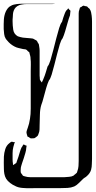

<svg xmlns="http://www.w3.org/2000/svg" viewBox="-44 -798 517 1037"><path d="M118 -157Q122 -180 122 -211.5Q122 -243 122 -265V-415Q122 -432 122.5 -448.5Q123 -465 121 -481Q121 -489 119.5 -495Q118 -501 116 -508Q115 -510 115 -512.5Q115 -515 114 -516Q111 -519 107 -521Q105 -523 102.5 -526Q100 -529 97 -530Q94 -532 89.5 -532Q85 -532 81 -533Q69 -536 57 -538.5Q45 -541 34 -547Q11 -559 -5 -579Q-7 -581 -9 -583.5Q-11 -586 -13 -589Q-20 -600 -21.5 -614Q-23 -628 -24 -641Q-24 -655 -24 -668Q-24 -681 -23 -694Q-21 -717 -13 -735Q-9 -744 -2 -753Q5 -762 14 -766Q22 -771 30.5 -773Q39 -775 47 -776Q64 -778 81 -778Q98 -778 114 -778H247Q248 -778 250 -778Q252 -778 252 -777Q252 -777 249 -777Q246 -777 243.5 -776.5Q241 -776 238 -776H119Q109 -776 98 -776Q87 -776 76 -774Q72 -773 68 -772.5Q64 -772 60 -770Q38 -762 30 -740Q27 -732 26 -722Q25 -712 25 -704Q24 -698 24 -692.5Q24 -687 24 -682Q24 -661 27.5 -637.5Q31 -614 52 -602Q55 -601 58.5 -600Q62 -599 65 -598Q79 -594 94 -593.5Q109 -593 123 -591Q127 -590 130.5 -590Q134 -590 137 -588Q140 -587 146 -583Q148 -582 151 -580.5Q154 -579 155 -577Q158 -574 160 -568Q162 -566 163.5 -563Q165 -560 166 -558Q167 -555 167 -551.5Q167 -548 168 -545Q170 -534 170 -523.5Q170 -513 170 -502V-401Q170 -395 170 -389Q170 -383 171 -377Q171 -375 171 -371Q171 -367 175 -362Q178 -359 180 -355Q182 -353 182 -353Q184 -353 184 -358Q186 -362 188 -365.5Q190 -369 191 -373Q198 -389 203 -406Q208 -423 213 -439Q221 -448 228.5 -472.5Q236 -497 244 -528.5Q252 -560 260 -591Q268 -622 275.5 -646.5Q283 -671 291 -680Q294 -691 297.5 -702Q301 -713 305 -723Q307 -727 308.5 -731.5Q310 -736 313 -740L321 -748Q324 -753 324 -753Q325 -753 327.5 -750Q330 -747 330 -746Q336 -743 336 -740Q337 -739 336.5 -737.5Q336 -736 336 -734Q335 -730 335 -725Q335 -720 334 -715Q328 -700 321.5 -676.5Q315 -653 308 -629.5Q301 -606 294 -591Q286 -582 279 -559Q272 -536 264.5 -506.5Q257 -477 249.5 -447.5Q242 -418 235 -395Q228 -372 220 -363Q213 -348 205.5 -322.5Q198 -297 191.5 -271.5Q185 -246 179 -231Q172 -209 171.5 -177.5Q171 -146 170 -123Q170 -111 169.5 -98.5Q169 -86 164 -75Q163 -73 162 -69.5Q161 -66 159 -64Q157 -62 151.5 -58Q146 -54 143 -52Q140 -51 136 -51Q132 -51 130 -51Q129 -51 126.5 -50.5Q124 -50 122 -51Q120 -51 117 -53.5Q114 -56 112 -57L104 -61Q103 -63 103 -66Q102 -70 100.5 -74Q99 -78 99 -82Q99 -88 101.5 -95Q104 -102 106 -108Q110 -119 113 -131Q116 -143 118 -157ZM453 -645V34Q453 47 453 60.5Q453 74 452 88Q452 95 451 103.5Q450 112 448 119Q442 139 424 154Q420 158 414.5 161Q409 164 404 169Q393 179 382 190.5Q371 202 357 209Q340 216 320.5 217Q301 218 283 218H158Q143 218 121 218.5Q99 219 76.5 217Q54 215 39 207Q25 201 11 190.5Q-3 180 -11 167Q-18 155 -20.5 141Q-23 127 -23 114Q-24 81 -23 48Q-22 28 -15.5 7.5Q-9 -13 7 -25Q9 -27 12 -29Q15 -31 17 -32Q19 -33 23.5 -32Q28 -31 31 -30Q32 -30 33.5 -30.5Q35 -31 36 -30Q37 -29 36 -28Q35 -27 34 -25L28 -4Q24 12 24 29.5Q24 47 24 64Q24 70 24.5 75Q25 80 26 86Q26 86 26 89.5Q26 93 27 93Q27 94 30 91.5Q33 89 34 89Q36 87 39 85.5Q42 84 43 83Q45 81 45.5 78Q46 75 47 73Q52 61 55.5 49Q59 37 63 24Q67 10 72 -1Q74 -4 76 -6.5Q78 -9 79 -12Q80 -14 80.5 -15Q81 -16 82 -17Q84 -18 88 -16Q92 -14 93 -13Q95 -12 96.5 -12.5Q98 -13 99 -11Q100 -10 99 -6Q98 -2 98 0Q98 7 96.5 13.5Q95 20 93 28Q89 42 84.5 56Q80 70 75 84Q73 91 70.5 99Q68 107 68 115Q68 119 67.5 124Q67 129 68 133Q69 136 71.5 139.5Q74 143 76 145Q78 149 79 150Q81 152 85 153Q89 154 92 155Q105 159 119.5 159Q134 159 147 159Q158 159 179.5 159Q201 159 225.5 159Q250 159 271.5 159Q293 159 304 159Q316 158 330 157Q344 156 354 150Q356 148 358 146Q360 144 362 143L370 136Q372 134 372.5 131Q373 128 374 126Q379 113 380 98.5Q381 84 381 71V-704Q381 -715 381 -726Q381 -737 385 -747Q386 -749 386.5 -752.5Q387 -756 388 -757Q390 -759 392.5 -759.5Q395 -760 396 -761Q398 -763 401 -765Q404 -767 406 -767Q408 -768 410.5 -767Q413 -766 414 -765Q420 -765 426 -763Q428 -762 428.5 -761Q429 -760 430 -759Q432 -756 436 -753.5Q440 -751 441 -748Q446 -741 448 -731.5Q450 -722 451 -714Q453 -698 453 -681Q453 -664 453 -645Z"/></svg>

Font: Rubik Vinyl
Style: Regular
Weight: 400
Designer: Hubert and Fischer, NaN
Foundry: Hubert and Fischer, NaN
Version: Version 2.200